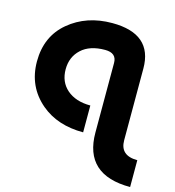

<svg xmlns="http://www.w3.org/2000/svg" viewBox="-112 -641 860 945"><g transform="rotate(15 318.5 -168.5)"><path d="M344.2 9.8Q212.9 9.8 128.9 -61Q34.2 -141.1 34.2 -269Q34.2 -397 123.8 -471.9Q213.4 -546.9 344.2 -546.9Q549.3 -546.9 549.3 -370.1V-4.9Q549.3 73.2 637.2 73.2V210Q402.8 210 402.8 -4.9V-359.4Q402.8 -410.2 344.2 -410.2Q266.1 -410.2 223.6 -370.6Q180.7 -331.1 180.7 -268.1Q180.7 -204.1 224.1 -166Q269 -127 344.2 -127Z"/></g></svg>

Font: Newest Shape
Style: Bold
Weight: 700
Designer: Wojciech Kalinowski "wmk69" (wmk69@o2.pl)
Foundry: Wojciech Kalinowski "wmk69" (wmk69@o2.pl)
Version: Version 1.0.0; 2022-02-24